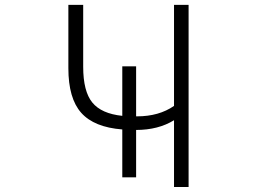

<svg xmlns="http://www.w3.org/2000/svg" viewBox="-20 -751 1040 772"><path d="M471.7 -230.5Q358.4 -239.3 306.6 -297.4Q254.9 -355.5 254.9 -476.6V-731.4H314.5V-482.4Q314.5 -383.8 351.1 -338.9Q387.7 -293.9 471.7 -285.2V-484.4H527.3V-283.2H531.2Q619.1 -283.2 679.7 -325.2V-731.4H738.3V1H679.7V-267.6Q616.2 -228.5 527.3 -228.5V-38.1H471.7Z"/></svg>

Font: Gen Shin Gothic Monospace Light
Style: Regular
Weight: 300
Designer: [Source Han Sans]
Ryoko NISHIZUKA  (kana & ideographs); Paul D. Hunt (Latin, Greek & Cyrillic); Wenlong ZHANG  (bopomofo
Version: Version 1.002.20150607